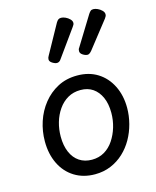

<svg xmlns="http://www.w3.org/2000/svg" viewBox="-126 -927 841 1032"><g transform="rotate(-15 294.5 -411.0)"><path d="M274 19Q209 19 160 -11.5Q111 -42 84.5 -96.5Q58 -151 58 -221Q58 -278 75.5 -331Q93 -384 127 -426.5Q161 -469 208.5 -494Q256 -519 317 -519Q382 -519 430 -489Q478 -459 505 -405Q532 -351 532 -282Q532 -238 520.5 -194Q509 -150 487.5 -112Q466 -74 434.5 -44.5Q403 -15 362.5 2Q322 19 274 19ZM278 -61Q317 -61 347.5 -79Q378 -97 399 -128.5Q420 -160 431.5 -198.5Q443 -237 443 -278Q443 -328 427 -364Q411 -400 382.5 -419.5Q354 -439 314 -439Q274 -439 243 -421Q212 -403 190.5 -372Q169 -341 158 -303Q147 -265 147 -224Q147 -174 163 -137Q179 -100 208.5 -80.5Q238 -61 278 -61ZM231 -612Q220 -612 205.5 -621Q191 -630 191 -642Q191 -647 192.5 -651.5Q194 -656 197 -661L286 -822Q292 -832 298 -836.5Q304 -841 314 -841Q325 -841 338 -835Q351 -829 361 -819Q371 -809 371 -798Q371 -792 368.5 -787.5Q366 -783 361 -776L254 -627Q249 -619 243 -615.5Q237 -612 231 -612ZM401 -612Q389 -612 375 -621Q361 -630 361 -642Q361 -647 362 -651.5Q363 -656 367 -661L466 -822Q472 -831 477.5 -836Q483 -841 493 -841Q504 -841 517 -835Q530 -829 540 -819Q550 -809 550 -798Q550 -792 548 -787.5Q546 -783 541 -776L424 -627Q417 -619 411.5 -615.5Q406 -612 401 -612Z"/></g></svg>

Font: Playwrite GB J
Style: Italic
Weight: 400
Italic angle: -7.01216°
Designer: Veronika Burian, José Scaglione
Foundry: TypeTogether
Version: Version 1.002